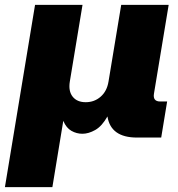

<svg xmlns="http://www.w3.org/2000/svg" viewBox="-49 -566 733 790"><path d="M-28.8 204.1 95.2 -545.9H290.5L238.3 -230.5Q231.9 -190.9 250 -168.2Q268.1 -145.5 303.7 -145.5Q339.4 -145.5 365.2 -168.2Q391.1 -190.9 397.5 -230.5L449.7 -545.9H645L584.5 -180.7Q579.1 -148.4 610.4 -148.4H638.7L614.3 0H514.6Q406.7 0 393.1 -86.9Q370.6 -46.9 343 -31.2Q315.4 -15.6 290 -15.6Q266.1 -15.6 244.9 -27.6Q223.6 -39.6 211.4 -68.8L166.5 204.1Z"/></svg>

Font: Inter Black
Style: Italic
Weight: 900
Italic angle: -9.39999°
Designer: Rasmus Andersson
Foundry: rsms
Version: Version 4.000;git-a52131595